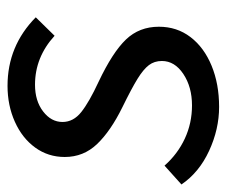

<svg xmlns="http://www.w3.org/2000/svg" viewBox="-72 -523 602 510"><g transform="rotate(-90 229.0 -268.0)"><path d="M-6 -87 44 -132Q75 -97 116 -78Q157 -59 204 -59Q253 -59 287.5 -82Q322 -105 322 -139Q322 -159 311 -173.5Q300 -188 275 -203.5Q250 -219 199 -244Q136 -275 101.5 -311Q67 -347 67 -397Q67 -441 92 -475.5Q117 -510 160.5 -529.5Q204 -549 256 -549Q362 -549 438 -474L389 -424Q332 -476 259 -476Q216 -476 188 -454.5Q160 -433 160 -403Q160 -374 186.5 -353Q213 -332 267 -307Q345 -270 379 -234.5Q413 -199 413 -147Q413 -99 385.5 -63Q358 -27 309.5 -7Q261 13 200 13Q141 13 83.5 -13.5Q26 -40 -6 -87Z"/></g></svg>

Font: Nebula Sans Medium
Style: Regular
Weight: 500
Italic angle: -9°
Designer: Paul D. Hunt for Adobe (as Source Sans)
Foundry: Nebula Entertainment & Broadcasting LLC
Version: Version 1.010